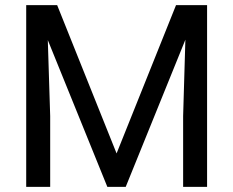

<svg xmlns="http://www.w3.org/2000/svg" viewBox="-20 -731 913 751"><path d="M203.6 -710.9 436 -130.9 668.5 -710.9H790V0H696.3V-276.9L705.1 -575.7L471.7 0H399.9L167 -574.2L176.3 -276.9V0H82.5V-710.9Z"/></svg>

Font: f61972
Style: 5147081
Weight: 400
Designer: Google
Version: Version 2.137; 2017